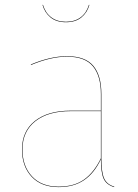

<svg xmlns="http://www.w3.org/2000/svg" viewBox="-20 -757 563 786"><path d="M448 7 447 9Q415 -1 404 -26Q393 -51 393 -105Q366 -48 324 -19.5Q282 9 220 9Q149 9 109.5 -33.5Q70 -76 70 -145Q70 -220 123 -262Q176 -304 269 -304H393V-372Q393 -446 360.5 -485.5Q328 -525 254 -525Q188 -525 107 -491L106 -493Q187 -527 254 -527Q329 -527 362 -487.5Q395 -448 395 -372V-110Q395 -53 406 -27.5Q417 -2 448 7ZM393 -109V-302H269Q177 -302 124.5 -260.5Q72 -219 72 -145Q72 -77 111 -35Q150 7 220 7Q283 7 324 -22Q365 -51 393 -109ZM154 -737H156Q166 -704 190 -686Q214 -668 250 -668Q286 -668 310 -686Q334 -704 344 -737H346Q337 -705 313 -685.5Q289 -666 250 -666Q211 -666 187 -685.5Q163 -705 154 -737Z"/></svg>

Font: FiraGO Two
Style: Regular
Weight: 100
Designer: bBox Type
Foundry: bBox Type GmbH
Version: Version 1.001